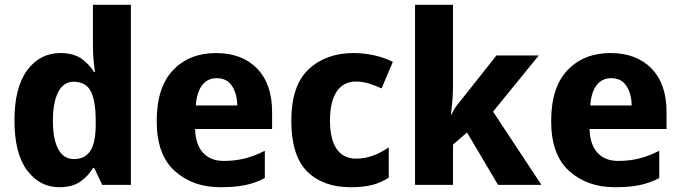

<svg xmlns="http://www.w3.org/2000/svg" viewBox="-20 -780 2872 810"><path d="M230 9.8C266.6 9.8 296.4 2 318.8 -13.7C340.8 -29.3 358.9 -48.3 372.1 -70.8H377.9L411.1 0H532.2V-759.8H372.1V-585C372.1 -542.5 377 -497.6 380.9 -476.1H377C362.8 -498.5 344.7 -517.6 322.8 -533.2C300.3 -548.3 271 -556.2 234.9 -556.2C177.7 -556.2 130.9 -532.2 95.2 -484.4C59.1 -436 41 -365.2 41 -272C41 -179.2 58.6 -108.9 94.2 -61.5C129.4 -14.2 174.8 9.8 230 9.8ZM291 -108.9C236.3 -108.9 203.1 -163.1 203.1 -270C203.1 -377 235.8 -435.1 289.1 -435.1C325.7 -435.1 351.1 -420.9 364.3 -392.6C377.4 -364.3 383.8 -323.7 383.8 -271V-254.9C383.8 -157.7 357.4 -108.9 291 -108.9Z M891.1 -556.2C816.4 -556.2 756.3 -532.2 710.4 -484.4C664.1 -436 641.1 -364.3 641.1 -269C641.1 -174.3 666.5 -104 717.3 -58.6C767.6 -13.2 831.5 9.8 909.2 9.8C951.7 9.8 987.8 6.8 1016.6 0.5C1045.4 -5.9 1072.3 -15.6 1097.2 -28.8V-144C1040 -114.7 988.3 -101.1 923.3 -101.1C847.2 -101.1 804.7 -151.9 803.2 -235.8H1127.9V-308.1C1127.9 -387.2 1106.4 -448.2 1064 -491.7C1021.5 -534.7 963.9 -556.2 891.1 -556.2ZM894 -450.2C923.3 -450.2 944.8 -439 959 -417C973.1 -395 980.5 -367.7 981 -335H806.2C811.5 -413.6 845.7 -450.2 894 -450.2Z M1459 9.8C1529.8 9.8 1575.7 -1.5 1620.1 -30.8V-158.2C1577.1 -128.9 1532.7 -110.8 1481.9 -110.8C1414.1 -110.8 1372.1 -161.6 1372.1 -271C1372.1 -381.8 1413.1 -436 1481.9 -436C1519 -436 1550.3 -424.3 1589.8 -407.2L1637.2 -519C1598.1 -539.1 1538.6 -556.2 1472.2 -556.2C1394.5 -556.2 1331.5 -533.7 1282.7 -488.3C1233.4 -442.9 1209 -370.1 1209 -270C1209 -172.9 1231 -101.6 1275.4 -57.1C1319.8 -12.7 1380.9 9.8 1459 9.8Z M1731 -759.8V0H1891.1V-169.9L1950.2 -221.2L2081.1 0H2264.2L2060.1 -309.1L2252.9 -545.9H2074.2L1942.9 -379.9C1921.9 -353 1895.5 -324.7 1885.3 -296.9H1882.3C1887.7 -338.4 1891.1 -378.9 1891.1 -419.9V-759.8Z M2555.2 -556.2C2480.5 -556.2 2420.4 -532.2 2374.5 -484.4C2328.1 -436 2305.2 -364.3 2305.2 -269C2305.2 -174.3 2330.6 -104 2381.3 -58.6C2431.6 -13.2 2495.6 9.8 2573.2 9.8C2615.7 9.8 2651.9 6.8 2680.7 0.5C2709.5 -5.9 2736.3 -15.6 2761.2 -28.8V-144C2704.1 -114.7 2652.3 -101.1 2587.4 -101.1C2511.2 -101.1 2468.8 -151.9 2467.3 -235.8H2792V-308.1C2792 -387.2 2770.5 -448.2 2728 -491.7C2685.5 -534.7 2627.9 -556.2 2555.2 -556.2ZM2558.1 -450.2C2587.4 -450.2 2608.9 -439 2623 -417C2637.2 -395 2644.5 -367.7 2645 -335H2470.2C2475.6 -413.6 2509.8 -450.2 2558.1 -450.2Z"/></svg>

Font: Avrile Sans
Style: Bold
Weight: 700
Designer: Monotype Design Team, Google (font), Stefan Peev (BGR Cyrillic), Cristiano Sobral (main changes)
Foundry: The Avrile Sans Project Authors
Version: Version 3.110